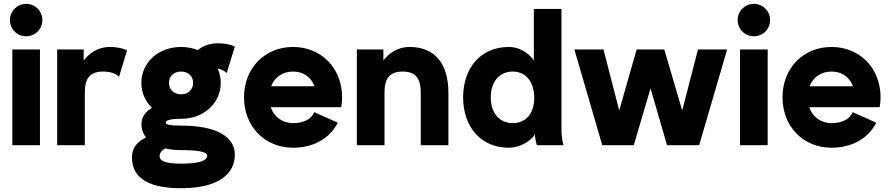

<svg xmlns="http://www.w3.org/2000/svg" viewBox="-20 -770 4722 1018"><path d="M32.7 -663.6C32.7 -615.7 70.8 -577.6 118.7 -577.6C166.5 -577.6 204.6 -615.7 204.6 -663.6C204.6 -711.4 166.5 -749.5 118.7 -749.5C70.8 -749.5 32.7 -711.4 32.7 -663.6ZM45.4 0H191.9V-507.8H45.4Z M611.3 -363.3 653.8 -503.9C627.4 -515.1 597.7 -521 563.5 -521C494.6 -521 449.2 -482.9 423.8 -449.2V-507.8H283.2V0H429.7V-279.3C429.7 -350.6 454.1 -390.6 525.9 -390.6C564.5 -390.6 591.8 -381.3 611.3 -363.3Z M729.5 -330.6C729.5 -278.8 750.5 -232.4 785.6 -198.2C753.4 -178.7 730 -150.4 730 -112.3C730 -84.5 738.8 -60.5 754.4 -41C709 -20 679.7 13.2 679.7 64C679.7 155.3 740.2 228 939.9 228C1139.6 228 1225.1 151.4 1225.1 50.3C1225.1 -43.9 1130.4 -104 939.9 -104C879.9 -104 858.4 -108.9 858.4 -120.6C858.4 -131.8 883.3 -140.1 939.9 -140.1C1061 -140.1 1150.4 -223.6 1150.4 -330.6C1150.4 -357.9 1144.5 -383.8 1133.8 -406.7C1153.8 -402.8 1169.9 -394.5 1182.1 -382.8L1225.1 -523.4C1198.7 -535.2 1168.9 -540.5 1134.8 -540.5C1088.4 -540.5 1053.7 -524.9 1028.8 -504.4C1002 -515.1 972.2 -521 939.9 -521C818.8 -521 729.5 -437.5 729.5 -330.6ZM876 -330.6C876 -365.7 900.9 -390.6 939.9 -390.6C979 -390.6 1003.9 -365.7 1003.9 -330.6C1003.9 -295.4 979 -270 939.9 -270C900.9 -270 876 -295.4 876 -330.6ZM1078.6 55.2C1078.6 84.5 1027.3 97.7 939.9 97.7C852.5 97.7 826.2 82 826.2 57.6C826.2 43.9 834 28.3 856 17.1C881.3 22.9 909.7 25.9 939.9 25.9C1019.5 25.9 1078.6 32.7 1078.6 55.2Z M1646 -175.3C1632.3 -140.6 1593.8 -117.2 1533.7 -117.2C1476.1 -117.2 1432.6 -151.4 1415.5 -201.7H1789.1C1792 -218.3 1793.9 -236.3 1793.9 -253.9C1793.9 -408.7 1683.6 -521 1533.7 -521C1383.8 -521 1273.9 -408.7 1273.9 -253.9C1273.9 -99.1 1383.8 13.2 1533.7 13.2C1638.7 13.2 1727.5 -33.2 1771 -119.6ZM1533.7 -390.6C1589.4 -390.6 1629.9 -360.4 1647.5 -312.5H1417.5C1436 -360.4 1478.5 -390.6 1533.7 -390.6Z M2210.9 0H2357.4V-279.3C2357.4 -435.5 2282.2 -521 2152.3 -521C2083.5 -521 2038.1 -482.9 2012.7 -449.2V-507.8H1872.1V0H2018.6V-279.3C2018.6 -350.6 2043 -390.6 2114.7 -390.6C2186.5 -390.6 2210.9 -350.6 2210.9 -279.3Z M2957 -82V-722.7H2810.5V-449.2C2793.5 -475.6 2746.6 -521 2677.7 -521C2527.8 -521 2435.5 -408.7 2435.5 -253.9C2435.5 -99.1 2527.8 13.2 2677.7 13.2C2746.6 13.2 2802.2 -31.7 2816.4 -58.6C2816.4 -29.3 2826.7 0 2826.7 0H2967.8C2967.8 0 2957 -32.2 2957 -82ZM2812.5 -250.5C2812.5 -170.9 2770.5 -117.2 2698.7 -117.2C2625 -117.2 2582 -174.3 2582 -253.9C2582 -333.5 2625 -390.6 2698.7 -390.6C2772.5 -390.6 2812.5 -330.6 2812.5 -250.5Z M3173.3 0H3340.3L3429.2 -301.3L3516.6 0H3687L3835.4 -507.8H3680.7L3597.2 -184.1L3502 -507.8H3355.5L3263.2 -184.1L3179.7 -507.8H3025.4Z M3891.1 -663.6C3891.1 -615.7 3929.2 -577.6 3977.1 -577.6C4024.9 -577.6 4063 -615.7 4063 -663.6C4063 -711.4 4024.9 -749.5 3977.1 -749.5C3929.2 -749.5 3891.1 -711.4 3891.1 -663.6ZM3903.8 0H4050.3V-507.8H3903.8Z M4501 -175.3C4487.3 -140.6 4448.7 -117.2 4388.7 -117.2C4331.1 -117.2 4287.6 -151.4 4270.5 -201.7H4644C4647 -218.3 4648.9 -236.3 4648.9 -253.9C4648.9 -408.7 4538.6 -521 4388.7 -521C4238.8 -521 4128.9 -408.7 4128.9 -253.9C4128.9 -99.1 4238.8 13.2 4388.7 13.2C4493.7 13.2 4582.5 -33.2 4626 -119.6ZM4388.7 -390.6C4444.3 -390.6 4484.9 -360.4 4502.4 -312.5H4272.5C4291 -360.4 4333.5 -390.6 4388.7 -390.6Z"/></svg>

Font: Giphurs ExtraBold
Style: Regular
Weight: 800
Version: Version 1.000